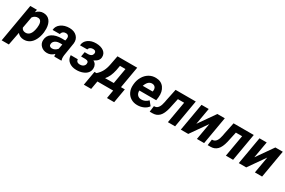

<svg xmlns="http://www.w3.org/2000/svg" viewBox="87 -1761 4739 3187"><g transform="rotate(30 2456.5 -167.5)"><path d="M508.8 -262.7Q498.5 -179.7 465.3 -115.2Q432.1 -50.8 382.8 -19.5Q333.5 11.7 273.4 10.3Q196.8 8.3 152.3 -46.9L104 203.1H-33.7L92.8 -528.3L219.7 -528.8L210.4 -475.6Q267.6 -540 345.2 -538.1Q422.9 -536.1 465.8 -481.7Q508.8 -427.2 511.7 -334Q512.7 -303.7 508.8 -262.7ZM372.1 -272.9 375 -319.8Q376 -367.2 357.7 -395Q339.4 -422.9 304.2 -423.8Q244.1 -425.8 205.1 -373L165.5 -155.3Q183.6 -106 243.2 -104Q293 -102.5 326.2 -142.6Q359.4 -182.6 372.1 -272.9Z M857.9 0Q851.6 -20 852.5 -47.9Q793 11.7 717.8 9.8Q648.4 8.8 602.8 -35.4Q557.1 -79.6 560.1 -144.5Q563.5 -231 632.6 -277.1Q701.7 -323.2 817.9 -323.2L882.3 -322.3L889.2 -354Q892.1 -370.1 890.6 -384.8Q888.2 -407.7 873.3 -420.7Q858.4 -433.6 834 -434.1Q801.8 -435.1 779.3 -418.2Q756.8 -401.4 750.5 -369.6L612.3 -369.1Q615.7 -444.8 681.9 -491.9Q748 -539.1 845.2 -538.1Q935.1 -536.1 985.8 -484.6Q1036.6 -433.1 1028.3 -352.1L987.8 -99.1L985.4 -67.9Q984.4 -33.2 993.7 -9.3L993.2 0ZM752 -97.2Q811.5 -95.2 856 -148.9L873 -240.2L825.2 -240.7Q749 -238.8 715.3 -194.3Q703.1 -178.2 700.2 -154.8Q696.3 -128.4 711.2 -113Q726.1 -97.7 752 -97.2Z M1324.7 -315.4Q1398.9 -317.9 1409.7 -376.5Q1414.1 -399.9 1400.6 -415.5Q1387.2 -431.2 1356.9 -432.1Q1327.1 -433.1 1303.7 -419.4Q1280.3 -405.8 1272.9 -376.5L1133.8 -375.5Q1138.2 -449.7 1199.7 -494.4Q1261.2 -539.1 1353.5 -538.1Q1445.3 -536.6 1499.3 -496.6Q1553.2 -456.5 1549.8 -387.7Q1548.3 -351.6 1525.9 -323Q1503.4 -294.4 1451.7 -268.6Q1486.8 -252.4 1503.4 -221.9Q1520 -191.4 1518.6 -153.3Q1517.1 -105 1488 -68.1Q1459 -31.2 1402.6 -10Q1346.2 11.2 1280.3 9.8Q1194.3 8.8 1138.9 -35.6Q1083.5 -80.1 1082.5 -157.2L1218.3 -156.7Q1218.3 -128.4 1237.8 -112.5Q1257.3 -96.7 1292 -96.7Q1327.1 -96.7 1353 -114.7Q1378.9 -132.8 1384.3 -163.1Q1394.5 -221.2 1325.2 -223.6L1241.7 -224.1L1257.8 -315.9Z M1601.6 -112.8Q1653.8 -158.7 1684.3 -215.8Q1714.8 -272.9 1729.5 -350.1L1763.7 -528.3H2142.1L2070.3 -113.8H2144L2096.7 158.7H1959L1986.3 0H1684.1L1656.2 158.7H1515.6L1563 -113.3ZM1766.6 -111.3 1932.6 -113.8 1984.4 -411.6H1878.9L1862.3 -319.3Q1834 -185.5 1766.6 -111.3Z M2448.2 9.8Q2378.9 9.3 2325.4 -24.2Q2272 -57.6 2245.6 -116Q2219.2 -174.3 2225.1 -244.6L2226.6 -264.2Q2233.9 -341.3 2271.5 -405.8Q2309.1 -470.2 2368.2 -505.1Q2427.2 -540 2499 -538.1Q2601.1 -536.1 2653.6 -463.1Q2706.1 -390.1 2693.4 -278.3L2685.5 -218.3H2361.8Q2359.9 -167 2386.7 -136.2Q2413.6 -105.5 2460 -104.5Q2535.2 -102.5 2591.8 -162.6L2654.8 -84.5Q2625 -39.6 2568.8 -14.4Q2512.7 10.7 2448.2 9.8ZM2492.2 -424.3Q2454.1 -425.3 2424.6 -400.4Q2395 -375.5 2371.6 -314H2561L2564 -326.7Q2566.9 -346.2 2564.5 -363.8Q2559.6 -392.1 2540.5 -408Q2521.5 -423.8 2492.2 -424.3Z M3264.6 -528.3 3173.3 0H3035.2L3107.4 -414.1H2987.8L2943.8 -211.4Q2917 -100.1 2867.9 -50.5Q2818.8 -1 2743.7 0H2686L2701.2 -114.3L2726.1 -116.2Q2798.3 -127.9 2823.7 -264.6L2830.6 -303.2L2877.4 -528.3Z M3678.7 -528.3H3820.8L3729.5 0H3591.3L3646.5 -316.4L3425.3 0H3282.7L3374.5 -528.3H3512.7L3457.5 -212.4Z M4376 -528.3 4284.7 0H4146.5L4218.8 -414.1H4099.1L4055.2 -211.4Q4028.3 -100.1 3979.2 -50.5Q3930.2 -1 3855 0H3797.4L3812.5 -114.3L3837.4 -116.2Q3909.7 -127.9 3935.1 -264.6L3941.9 -303.2L3988.8 -528.3Z M4790 -528.3H4932.1L4840.8 0H4702.6L4757.8 -316.4L4536.6 0H4394L4485.8 -528.3H4624L4568.8 -212.4Z"/></g></svg>

Font: RobotoInd
Style: Bold Italic
Weight: 700
Italic angle: -12°
Designer: Google
Version: Version 2.001150; 2014